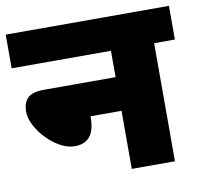

<svg xmlns="http://www.w3.org/2000/svg" viewBox="-72 -699 813 775"><g transform="rotate(-10 334.5 -311.0)"><path d="M0 -622H669V-484H584V0H407V-238H280V-236Q280 -181 259 -155.5Q238 -130 197 -130Q168 -130 138 -146.5Q108 -163 83 -189Q58 -215 42.5 -245Q27 -275 27 -302Q27 -335 45 -355.5Q63 -376 116 -376H407V-484H0Z"/></g></svg>

Font: Noto Sans Black
Style: Regular
Weight: 900
Designer: Monotype Design Team
Foundry: Monotype Imaging Inc.
Version: Version 2.007